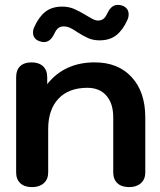

<svg xmlns="http://www.w3.org/2000/svg" viewBox="-20 -755 655 785"><path d="M46 -50V-440Q46 -469 62.5 -484.5Q79 -500 109 -500Q139 -500 156 -484Q173 -468 173 -440V-411Q244 -500 367 -500Q463 -500 518.5 -439.5Q574 -379 574 -275V-50Q574 -22 556 -6Q538 10 508 10Q477 10 460 -6Q443 -22 443 -50V-275Q443 -332 415 -364Q387 -396 337 -396Q261 -396 219 -351.5Q177 -307 177 -227V-50Q177 -22 159 -6Q141 10 111 10Q80 10 63 -6Q46 -22 46 -50ZM115 -621Q115 -634 120 -644Q138 -685 165 -706.5Q192 -728 234 -728Q261 -728 283 -718.5Q305 -709 333 -692Q337 -690 347.5 -683.5Q358 -677 366 -674Q374 -671 381 -671Q394 -671 403 -678Q412 -685 420 -703Q436 -735 461 -735Q481 -735 493.5 -724.5Q506 -714 506 -697Q506 -684 501 -674Q483 -633 456 -611.5Q429 -590 387 -590Q362 -590 342 -598.5Q322 -607 297 -623Q280 -635 267 -641Q254 -647 240 -647Q227 -647 218 -640Q209 -633 201 -615Q185 -583 160 -583Q152 -583 143 -586Q130 -590 122.5 -599Q115 -608 115 -621Z"/></svg>

Font: Kodchasan
Style: Bold
Weight: 700
Designer: Katatrad Aksorn Co.,Ltd.
Foundry: Cadson Demak Co.,Ltd.
Version: Version 1.000; ttfautohint (v1.6)